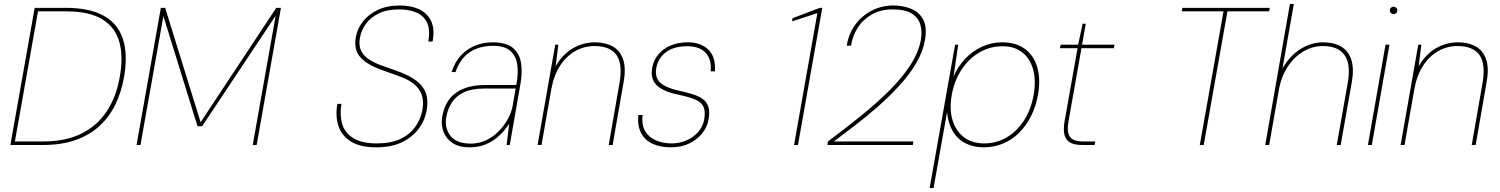

<svg xmlns="http://www.w3.org/2000/svg" viewBox="-20 -740 7658 980"><path d="M33 0 157 -700H315Q438 -700 510.5 -659Q583 -618 608 -539Q633 -460 613 -346Q600 -272 570 -209Q540 -146 490 -99Q440 -52 368 -26Q296 0 199 0ZM56 -18H200Q314 -18 394.5 -57.5Q475 -97 524 -170.5Q573 -244 591 -346Q610 -449 589.5 -524.5Q569 -600 503 -641Q437 -682 318 -682H174Z M677 0 801 -700H823L1004 -116L1390 -700H1414L1290 0H1270L1387 -660L1012 -96H988L814 -658L697 0Z M1901 12Q1818 12 1770.5 -18Q1723 -48 1707 -98.5Q1691 -149 1702 -210H1723Q1713 -155 1726 -109Q1739 -63 1782.5 -35.5Q1826 -8 1904 -8Q1975 -8 2023 -30.5Q2071 -53 2099 -92Q2127 -131 2136 -178Q2144 -225 2132.5 -256.5Q2121 -288 2095.5 -309Q2070 -330 2036.5 -343.5Q2003 -357 1967.5 -369Q1932 -381 1900 -394Q1845 -417 1815.5 -452.5Q1786 -488 1796 -550Q1804 -594 1832.5 -630.5Q1861 -667 1908.5 -689.5Q1956 -712 2021 -712Q2077 -712 2118.5 -693Q2160 -674 2180 -633.5Q2200 -593 2188 -528H2166Q2177 -589 2159.5 -625Q2142 -661 2104.5 -676.5Q2067 -692 2017 -692Q1956 -692 1913.5 -671.5Q1871 -651 1847.5 -618Q1824 -585 1817 -547Q1810 -508 1823 -481.5Q1836 -455 1862.5 -437.5Q1889 -420 1923 -407.5Q1957 -395 1993.5 -382.5Q2030 -370 2063 -354Q2087 -342 2107 -326.5Q2127 -311 2141 -290Q2155 -269 2159.5 -242Q2164 -215 2158 -179Q2149 -125 2116.5 -82Q2084 -39 2030.5 -13.5Q1977 12 1901 12Z M2376 12Q2323 12 2290 -10Q2257 -32 2243.5 -68Q2230 -104 2237 -145Q2248 -203 2277 -238Q2306 -273 2351 -289.5Q2396 -306 2452 -306H2615Q2627 -367 2620 -411.5Q2613 -456 2584 -481Q2555 -506 2497 -506Q2426 -506 2377 -473Q2328 -440 2305 -372H2285Q2302 -425 2334 -458.5Q2366 -492 2407.5 -508Q2449 -524 2494 -524Q2564 -524 2598 -495.5Q2632 -467 2639.5 -418Q2647 -369 2636 -309L2582 0H2566L2579 -109Q2571 -96 2554.5 -75.5Q2538 -55 2513.5 -35Q2489 -15 2455 -1.5Q2421 12 2376 12ZM2383 -7Q2427 -7 2464 -25.5Q2501 -44 2528.5 -73Q2556 -102 2573.5 -135Q2591 -168 2596 -197L2612 -288H2452Q2388 -288 2348 -269Q2308 -250 2287 -218Q2266 -186 2258 -144Q2248 -86 2279.5 -46.5Q2311 -7 2383 -7Z M2724 0 2814 -512H2830L2816 -402Q2854 -466 2906.5 -495Q2959 -524 3016 -524Q3069 -524 3106.5 -503.5Q3144 -483 3160 -438.5Q3176 -394 3163 -321L3107 0H3087L3142 -316Q3159 -413 3126.5 -459Q3094 -505 3014 -505Q2962 -505 2916.5 -479.5Q2871 -454 2839 -405Q2807 -356 2794 -285L2744 0Z M3404 12Q3352 12 3312.5 -5.5Q3273 -23 3253 -59.5Q3233 -96 3238 -153H3260Q3254 -102 3273.5 -70Q3293 -38 3329 -23Q3365 -8 3408 -8Q3450 -8 3485.5 -24Q3521 -40 3544.5 -67.5Q3568 -95 3574 -129Q3582 -173 3570 -196.5Q3558 -220 3527.5 -232.5Q3497 -245 3446 -256Q3405 -264 3376.5 -276.5Q3348 -289 3331.5 -305.5Q3315 -322 3309.5 -344Q3304 -366 3309 -394Q3316 -433 3340 -462Q3364 -491 3402.5 -507.5Q3441 -524 3491 -524Q3556 -524 3595 -487Q3634 -450 3629 -376H3607Q3614 -433 3583.5 -468.5Q3553 -504 3487 -504Q3419 -504 3378.5 -473Q3338 -442 3330 -393Q3325 -367 3332 -345Q3339 -323 3366 -306Q3393 -289 3446 -277Q3482 -269 3512.5 -260Q3543 -251 3564.5 -236.5Q3586 -222 3595 -197Q3604 -172 3597 -132Q3590 -91 3563.5 -58.5Q3537 -26 3496.5 -7Q3456 12 3404 12Z M4033 0 4152 -673 4023 -631 4025 -647 4165 -700H4177L4053 0Z M4203 0 4206 -18Q4293 -83 4373 -147.5Q4453 -212 4518 -276.5Q4583 -341 4625.5 -406Q4668 -471 4680 -535Q4688 -579 4677.5 -614.5Q4667 -650 4633.5 -671Q4600 -692 4536 -692Q4474 -692 4428.5 -665.5Q4383 -639 4357 -597Q4331 -555 4324 -507H4302Q4311 -566 4344 -612Q4377 -658 4428 -685Q4479 -712 4540 -712Q4587 -712 4628.5 -696Q4670 -680 4691.5 -641.5Q4713 -603 4701 -535Q4691 -476 4656 -417Q4621 -358 4570 -302.5Q4519 -247 4460.5 -195.5Q4402 -144 4343.5 -99.5Q4285 -55 4236 -18H4642L4639 0Z M4725 220 4855 -512H4871L4847 -349Q4868 -399 4905.5 -439Q4943 -479 4992 -501.5Q5041 -524 5095 -524Q5167 -524 5212.5 -489.5Q5258 -455 5275 -394.5Q5292 -334 5278 -256Q5268 -198 5243.5 -149Q5219 -100 5183.5 -64Q5148 -28 5101.5 -8Q5055 12 5000 12Q4948 12 4907.5 -9Q4867 -30 4843 -70.5Q4819 -111 4814 -168L4745 220ZM5004 -8Q5065 -8 5117 -38Q5169 -68 5205.5 -123.5Q5242 -179 5256 -256Q5269 -332 5252.5 -388Q5236 -444 5196 -474Q5156 -504 5098 -504Q5033 -504 4978.5 -472Q4924 -440 4887.5 -384Q4851 -328 4838 -256Q4825 -184 4841.5 -128Q4858 -72 4899.5 -40Q4941 -8 5004 -8Z M5503 0Q5467 0 5444.5 -11Q5422 -22 5414 -49Q5406 -76 5414 -122L5480 -494H5390L5394 -512H5483L5506 -619H5522L5503 -512H5669L5665 -494H5500L5434 -122Q5424 -67 5440.5 -42.5Q5457 -18 5507 -18H5570L5567 0Z M6104 0 6225 -682H6012L6015 -700H6461L6458 -682H6245L6124 0Z M6438 0 6564 -720H6584L6526 -391Q6564 -456 6618.5 -490Q6673 -524 6733 -524Q6788 -524 6825 -502.5Q6862 -481 6877 -436Q6892 -391 6880 -321L6823 0H6803L6859 -316Q6876 -412 6843 -458.5Q6810 -505 6733 -505Q6679 -505 6632 -477Q6585 -449 6552 -398.5Q6519 -348 6507 -278L6458 0Z M6962 0 7052 -512H7072L6982 0ZM7093 -668Q7086 -668 7080 -673Q7074 -678 7074 -687Q7074 -696 7080 -701Q7086 -706 7093 -706Q7100 -706 7106 -701Q7112 -696 7112 -687Q7112 -678 7106.5 -673Q7101 -668 7093 -668Z M7129 0 7219 -512H7235L7221 -402Q7259 -466 7311.5 -495Q7364 -524 7421 -524Q7474 -524 7511.5 -503.5Q7549 -483 7565 -438.5Q7581 -394 7568 -321L7512 0H7492L7547 -316Q7564 -413 7531.5 -459Q7499 -505 7419 -505Q7367 -505 7321.5 -479.5Q7276 -454 7244 -405Q7212 -356 7199 -285L7149 0Z"/></svg>

Font: DM Sans 12pt Thin
Style: Italic
Weight: 250
Italic angle: -10°
Version: Version 4.004;gftools[0.9.30]